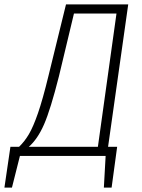

<svg xmlns="http://www.w3.org/2000/svg" viewBox="-79 -704 643 867"><path d="M409 -41H450L425 143H390L398 0H11L-25 143H-59L-32 -41H7Q32 -65 51.5 -98Q71 -131 92.5 -193Q114 -255 140 -362L219 -684H500ZM363 -41 447 -643H255L187 -359Q149 -209 120 -142.5Q91 -76 51 -41Z"/></svg>

Font: Fira Sans Condensed ExtraLight
Style: Italic
Weight: 275
Width: 3
Italic angle: -8°
Designer: Carrois Corporate & Edenspiekermann AG
Foundry: Carrois Corporate GbR & Edenspiekermann AG
Version: Version 4.203